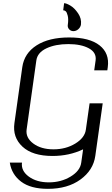

<svg xmlns="http://www.w3.org/2000/svg" viewBox="-20 -987 706 1215"><path d="M629.9 -333 583 0Q570.3 89.8 489.3 148.9Q408.2 208 283.2 208Q173.8 208 113.8 162.6Q53.7 117.2 42 42H119.1Q112.3 93.8 162.1 130.4Q211.9 167 289.1 167Q366.2 167 426.8 130.4Q487.3 93.8 494.1 42L505.9 -42Q418 0 312.5 0Q185.5 0 122.1 -59.1Q58.6 -118.2 71.3 -208L121.1 -562.5Q133.8 -650.4 211.9 -700.2Q290 -750 418 -750Q546.9 -750 610.4 -699.7Q673.8 -649.4 662.1 -562.5L659.2 -542H576.2L585 -604.5Q591.8 -654.3 542.5 -681.2Q493.2 -708 412.1 -708Q331.1 -708 273.9 -681.2Q216.8 -654.3 210 -604.5L148.4 -167Q141.6 -115.2 190.9 -78.6Q240.2 -42 318.4 -42Q396.5 -42 456.5 -78.6Q516.6 -115.2 523.4 -167L546.9 -333ZM492.2 -831.1Q489.3 -814.5 475.6 -802.2Q461.9 -790 444.3 -790Q427.7 -790 417 -802.2Q406.2 -814.5 409.2 -831.1Q414.1 -865.2 408.7 -887.2Q403.3 -909.2 396 -915.5Q388.7 -921.9 379.9 -921.9L385.7 -966.8Q399.4 -966.8 425.3 -951.7Q451.2 -936.5 474.1 -902.8Q497.1 -869.1 492.2 -831.1Z"/></svg>

Font: okolaks
Style: RegularItalic
Weight: 500
Italic angle: -8°
Version: Version 000.6.0